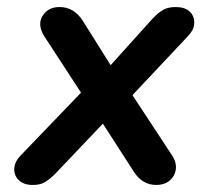

<svg xmlns="http://www.w3.org/2000/svg" viewBox="-20 -517 600 545"><path d="M73 8Q48 8 34 -5Q20 -18 20.5 -37.5Q21 -57 38 -75L210 -254L107 -412Q85 -446 100.5 -471.5Q116 -497 149 -497Q190 -497 215 -458L294 -332L413 -464Q429 -481 443 -489Q457 -497 479 -497Q505 -497 518.5 -484Q532 -471 531.5 -452Q531 -433 514 -415L356 -247L467 -78Q482 -56 479 -36Q476 -16 461 -4Q446 8 424 8Q383 8 359 -31L272 -166L138 -25Q122 -9 108.5 -0.5Q95 8 73 8Z"/></svg>

Font: Nunito
Style: Bold Italic
Weight: 700
Italic angle: -9°
Designer: Vernon Adams
Foundry: Vernon Adams
Version: Version 3.601; ttfautohint (v1.8.2.53-6de2)